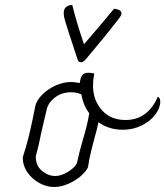

<svg xmlns="http://www.w3.org/2000/svg" viewBox="-20 -740 661 768"><path d="M621 -333Q621 -308 601 -281.5Q581 -255 546.5 -238Q512 -221 471 -221Q416 -221 374 -251Q368 -222 359 -192Q356 -181 346 -141.5Q336 -102 332 -71Q325 -55 304 -36.5Q283 -18 254 -5Q225 8 197 8Q166 8 137 -8Q108 -24 89.5 -51Q71 -78 71 -111Q85 -153 94 -190Q103 -227 111 -265L121 -315Q126 -338 148 -360.5Q170 -383 201.5 -397.5Q233 -412 265 -412Q277 -412 299 -408Q302 -431 309.5 -440Q317 -449 334 -449Q344 -449 357 -446Q352 -418 352 -398Q352 -340 387 -300Q422 -260 482 -260Q527 -260 559.5 -284Q592 -308 611 -353Q621 -350 621 -333ZM311 -179Q331 -246 337 -287Q315 -315 307 -355Q307 -359 305.5 -361.5Q304 -364 299 -365Q284 -371 265 -371Q228 -371 201 -351Q174 -331 167 -303Q164 -291 145 -209Q136 -161 123 -114Q123 -77 148 -56.5Q173 -36 201 -36Q225 -36 252.5 -53Q280 -70 288 -88Q296 -128 311 -179ZM466 -687Q466 -679 455 -665Q429 -631 393.5 -587.5Q358 -544 330 -511Q321 -500 315.5 -495.5Q310 -491 305 -491Q294 -491 291 -500Q244 -641 237 -669Q235 -677 235 -691Q235 -703 244 -711.5Q253 -720 269 -720Q288 -644 316 -563Q397 -657 436 -705Q444 -705 455 -700.5Q466 -696 466 -687Z"/></svg>

Font: Charmonman
Style: Regular
Weight: 400
Designer: Ekaluck Peanpanawate
Foundry: Cadson Demak Co.,Ltd.
Version: Version 1.000; ttfautohint (v1.6)